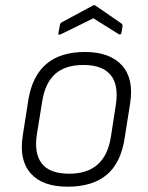

<svg xmlns="http://www.w3.org/2000/svg" viewBox="-20 -692 559 724"><path d="M235 12Q140 12 95.5 -38.5Q51 -89 66 -182L87 -316Q102 -406 155 -451Q208 -496 301 -496Q393 -496 439 -446.5Q485 -397 471 -304L450 -171Q436 -78 382.5 -33Q329 12 235 12ZM241 -37Q309 -37 348 -71.5Q387 -106 398 -175L417 -298Q428 -373 396.5 -410Q365 -447 295 -447Q226 -447 188 -413Q150 -379 139 -309L119 -185Q108 -113 138 -75Q168 -37 241 -37ZM208 -562Q204 -561 201.5 -561.5Q199 -562 200 -566L206 -598Q207 -605 213 -608L330 -671Q335 -674 340 -671L437 -604Q443 -600 442 -594L438 -568Q436 -559 428 -563L332 -623Z"/></svg>

Font: Sofia Sans Light
Style: Italic
Weight: 300
Italic angle: -9°
Version: Version 4.100-B